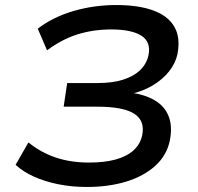

<svg xmlns="http://www.w3.org/2000/svg" viewBox="-20 -734 788 763"><path d="M325 9Q264 9 210.5 -2Q157 -13 114 -32.5Q71 -52 42 -79L93 -168Q142 -128 201.5 -108Q261 -88 334 -88Q395 -88 439 -100Q483 -112 510 -136Q537 -160 545 -196Q557 -254 513.5 -282Q470 -310 367 -310H233L247 -404H369Q426 -404 468 -417Q510 -430 536 -454.5Q562 -479 570 -514Q581 -567 542 -592Q503 -617 422 -617Q351 -617 288.5 -597.5Q226 -578 167 -534L130 -620Q190 -666 271.5 -690Q353 -714 442 -714Q530 -714 589 -692.5Q648 -671 673 -627.5Q698 -584 685 -518Q677 -482 652 -450.5Q627 -419 588.5 -395.5Q550 -372 498 -360L499 -366Q557 -358 595.5 -335Q634 -312 650 -272.5Q666 -233 655 -176Q643 -117 597.5 -75.5Q552 -34 482 -12.5Q412 9 325 9Z"/></svg>

Font: Nunito Sans 10pt Expanded SemiBold
Style: Italic
Weight: 600
Width: 7
Italic angle: -9°
Designer: Vernon Adams
Foundry: Vernon Adams
Version: Version 3.101;gftools[0.9.27]